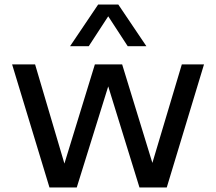

<svg xmlns="http://www.w3.org/2000/svg" viewBox="-20 -828 954 848"><path d="M198.5 0 33.5 -543.5H135L264.5 -105.5L399 -543.5H519.5L653 -108.5L783 -543.5H881L716.5 0H596L458 -446.5L319 0ZM289.5 -624 413.5 -808H502.5L626.5 -624H544L458 -756L372 -624Z"/></svg>

Font: Encode Sans Semi Expanded Medium
Style: Regular
Weight: 500
Width: 6
Designer: Multiple Designers
Foundry: Impallari Type
Version: Version 3.000; ttfautohint (v1.8.3) -l 8 -r 50 -G 200 -x 14 